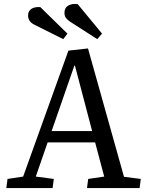

<svg xmlns="http://www.w3.org/2000/svg" viewBox="-20 -951 732 971"><path d="M425 -706 607 -57 692 -46 686 0H420L426 -46L507 -58L461 -231H221L161 -58L252 -46L246 0H12L18 -46L97 -58L326 -695ZM241 -288H446L359 -619H356ZM335 -841Q320 -851 313 -861Q306 -871 306 -886Q306 -912 325.5 -923Q345 -934 373 -930L496 -781L472 -753ZM154 -826Q136 -835 129 -847Q122 -859 122 -872Q122 -896 139 -906.5Q156 -917 184 -915L321 -781L300 -753Z"/></svg>

Font: Literata 12pt
Style: Italic
Weight: 400
Italic angle: -2°
Designer: Latin by Veronika Burian and Jose Scaglione. Greek by Irene Vlachou. Cyrillic by Vera Evstafieva
Foundry: TypeTogether
Version: Version 3.002